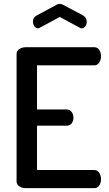

<svg xmlns="http://www.w3.org/2000/svg" viewBox="-20 -976 563 996"><path d="M290 -888 186 -832Q182 -829 177 -829Q166 -829 158.5 -839.5Q151 -850 151 -864Q151 -885 169 -895L273 -951Q283 -956 290 -956Q299 -956 307 -951L411 -896Q430 -884 430 -863Q430 -850 422.5 -839.5Q415 -829 404 -829Q402 -829 398 -830Q396 -832 394 -832ZM172 -637V-408H326Q342 -408 351.5 -395.5Q361 -383 361 -365Q361 -349 352 -336.5Q343 -324 326 -324H172V-94H469Q485 -94 494.5 -80Q504 -66 504 -46Q504 -28 495 -14Q486 0 469 0H113Q94 0 80 -9.5Q66 -19 66 -35V-696Q66 -712 80 -721.5Q94 -731 113 -731H469Q486 -731 495 -717Q504 -703 504 -685Q504 -665 494.5 -651Q485 -637 469 -637Z"/></svg>

Font: Dosis
Style: SemiBold
Weight: 600
Designer: Edgar Tolentino, Pablo Impallari, Igino Marini
Foundry: Edgar Tolentino, Pablo Impallari, Igino Marini
Version: Version 1.007